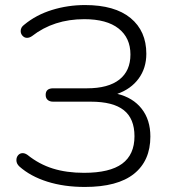

<svg xmlns="http://www.w3.org/2000/svg" viewBox="-20 -733 683 761"><path d="M57 -73Q45 -84 45 -98Q45 -110 52 -118Q59 -126 70 -126Q79 -126 89 -119Q135 -82 189.5 -65Q244 -48 313 -48Q415 -48 464 -84Q513 -120 513 -193Q513 -263 470.5 -296.5Q428 -330 340 -330H191Q177 -330 169 -337Q161 -344 161 -357Q161 -383 191 -383H325Q409 -383 453 -417.5Q497 -452 497 -517Q497 -583 450 -620Q403 -657 314 -657Q193 -657 107 -590Q97 -583 87 -583Q77 -583 69.5 -591Q62 -599 62 -610Q62 -625 76 -635Q123 -674 186 -693.5Q249 -713 317 -713Q435 -713 497.5 -661.5Q560 -610 560 -520Q560 -463 529.5 -421.5Q499 -380 445 -361Q507 -346 541.5 -302Q576 -258 576 -192Q576 -96 511 -44Q446 8 316 8Q234 8 167.5 -13Q101 -34 57 -73Z"/></svg>

Font: SN Pro Light
Style: Regular
Weight: 300
Designer: Tobias Whetton
Foundry: Supernotes
Version: Version 1.002